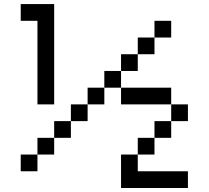

<svg xmlns="http://www.w3.org/2000/svg" viewBox="-20 -937 1040 957"><path d="M750 -166.7H666.7V-250H750ZM750 -250V-333.3H833.3V-250ZM750 -750V-833.3H833.3V-750ZM750 -666.7H666.7V-750H750ZM333.3 -333.3V-416.7H416.7V-333.3ZM333.3 -250H250V-333.3H333.3ZM666.7 -166.7V-83.3H916.7V0H583.3V-166.7ZM666.7 -583.3H583.3V-666.7H666.7ZM250 -916.7V-416.7H166.7V-833.3H83.3V-916.7ZM250 -166.7H166.7V-250H250ZM583.3 -416.7V-500H833.3V-416.7ZM583.3 -583.3V-500H500V-583.3ZM166.7 -166.7V-83.3H83.3V-166.7ZM916.7 -416.7V-333.3H833.3V-416.7ZM500 -416.7H416.7V-500H500Z"/></svg>

Font: Galmuri11 Regular
Style: Regular
Weight: 400
Designer: Minseo Lee (Quiple)
Version: Version 2.356;hotconv 1.1.0;makeotfexe 2.6.0 DEVELOPMENT